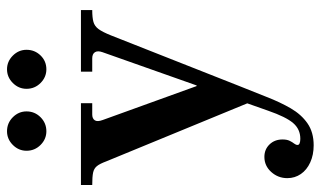

<svg xmlns="http://www.w3.org/2000/svg" viewBox="-212 -518 936 561"><g transform="rotate(-90 256.5 -238.0)"><path d="M112 210Q84 210 62 200Q40 190 28 172.5Q16 155 16 133Q16 106 34 86Q52 66 78 66Q100 66 114.5 81Q129 96 129 119Q129 132 125 140Q121 148 117 153Q113 158 113 163Q113 167 118 169Q123 171 131 171Q159 171 177 150Q195 129 213 77L384 -407Q389 -421 384 -429Q379 -437 366 -437H327V-470H507V-437Q485 -437 472.5 -433.5Q460 -430 451.5 -418.5Q443 -407 433 -382L287 -12Q269 32 253.5 72Q238 112 220 143Q202 174 176 192Q150 210 112 210ZM244 39 65 -396Q58 -415 51 -423.5Q44 -432 32 -434.5Q20 -437 -4 -437V-470H235V-437H202Q190 -437 185 -429.5Q180 -422 186 -406L285 -132H309ZM334 -571Q311 -571 294 -588Q277 -605 277 -629Q277 -652 294 -669Q311 -686 334 -686Q357 -686 374 -669Q391 -652 391 -629Q391 -605 374.5 -588Q358 -571 334 -571ZM153 -571Q130 -571 113 -588Q96 -605 96 -629Q96 -652 113 -669Q130 -686 153 -686Q177 -686 194 -669Q211 -652 211 -629Q211 -605 194 -588Q177 -571 153 -571Z"/></g></svg>

Font: Frank Ruhl Libre Medium
Style: Regular
Weight: 500
Designer: Yanek Iontef
Foundry: Fontef
Version: Version 6.004